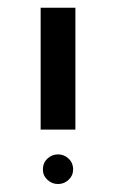

<svg xmlns="http://www.w3.org/2000/svg" viewBox="-20 -619 300 496"><path d="M85 -599.1V-284.2H174.8V-599.1ZM90.8 -181.2C90.8 -170.7 94.7 -161.9 102.5 -154.5C110.4 -147.2 119.5 -143.6 129.9 -143.6C140.3 -143.6 149.4 -147.2 157.2 -154.5C165 -161.9 168.9 -170.7 168.9 -181.2C168.9 -192.5 165 -201.9 157.2 -209.2C149.4 -216.6 140.3 -220.2 129.9 -220.2C119.5 -220.2 110.4 -216.6 102.5 -209.2C94.7 -201.9 90.8 -192.5 90.8 -181.2Z"/></svg>

Font: Arimo
Style: Regular
Weight: 400
Designer: Steve Matteson
Foundry: Monotype Imaging Inc.
Version: Version 1.32